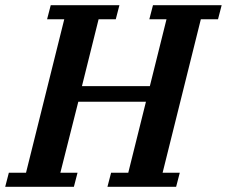

<svg xmlns="http://www.w3.org/2000/svg" viewBox="-50 -718 872 738"><path d="M-16 -54H50L197 -644H131L145 -698H409L395 -644H329L265 -387H526L590 -644H524L538 -698H802L788 -644H722L575 -54H641L627 0H363L377 -54H443L511 -327H251L182 -54H248L234 0H-30Z"/></svg>

Font: IBM Plex Serif SemiBold
Style: Italic
Weight: 600
Italic angle: -14°
Designer: Mike Abbink, Paul van der Laan, Pieter van Rosmalen
Foundry: Bold Monday
Version: Version 2.5